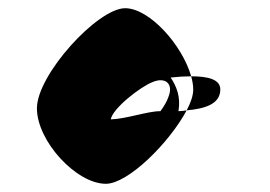

<svg xmlns="http://www.w3.org/2000/svg" viewBox="-20 -742 659 468"><path d="M70 -478C70 -398 166 -294 238 -294C292 -294 392 -393 435 -473C429 -472 422 -471 415 -471C421 -506 410 -532 396 -553C413 -555 430 -556 446 -556C424 -633 344 -722 285 -722C218 -722 70 -560 70 -478ZM250 -451C254 -477 321 -530 352 -542C383 -555 403 -538 391 -507C387 -495 380 -483 371 -471H370C340 -471 287 -452 250 -451ZM435 -473C479 -477 517 -488 517 -524C517 -549 486 -556 446 -556C449 -545 451 -534 451 -524C451 -509 445 -492 435 -473Z"/></svg>

Font: Ampere
Style: Cnd
Weight: 400
Version: Version 1